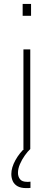

<svg xmlns="http://www.w3.org/2000/svg" viewBox="-20 -763 275 983"><path d="M96 -682V-743H139V-682ZM100 0V-510H135V0ZM114 200Q87 200 70 190.5Q53 181 45.5 164.5Q38 148 38 128Q38 95 59 57Q80 19 113 -10L135 0Q122 12 107 33Q92 54 82 77.5Q72 101 72 122Q72 141 82.5 154.5Q93 168 119 168Q122 168 125.5 168Q129 168 136 167V199Q129 200 125 200Q121 200 114 200Z"/></svg>

Font: Saira Thin Thin
Style: Regular
Weight: 250
Version: Version 1.101